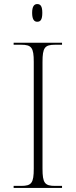

<svg xmlns="http://www.w3.org/2000/svg" viewBox="-20 -924 374 944"><path d="M163 -817C179 -817 188 -827 188 -861C188 -894 179 -904 163 -904C149 -904 138 -894 138 -861C138 -827 149 -817 163 -817ZM47 0H285V-10H251C200 -10 189 -24 189 -95V-619C189 -690 200 -704 251 -704H285V-714H47V-704H84C135 -704 146 -690 146 -620V-95C146 -24 135 -10 84 -10H47Z"/></svg>

Font: Noto Serif Display ExtraLight
Style: Regular
Weight: 200
Designer: Monotype Design Team
Foundry: Monotype Imaging Inc.
Version: Version 2.009